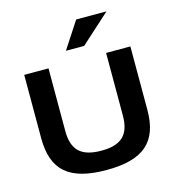

<svg xmlns="http://www.w3.org/2000/svg" viewBox="-104 -767 780 863"><g transform="rotate(-15 286.0 -335.5)"><path d="M39 -205C39 -56 113 9 287 9C459 9 533 -56 533 -205V-500H420V-209C420 -120 380 -81 287 -81C192 -81 152 -120 152 -209V-500H39ZM248 -556H333L470 -680H329Z"/></g></svg>

Font: LT Wave Medium
Style: Regular
Weight: 500
Designer: Daniel Lyons
Version: Version 2.5 (Glyphs App)